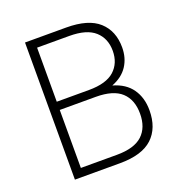

<svg xmlns="http://www.w3.org/2000/svg" viewBox="-127 -811 873 921"><g transform="rotate(-20 310.0 -350.0)"><path d="M100 -700H310Q423 -700 476.5 -651.5Q530 -603 530 -519Q530 -465 503.5 -424.5Q477 -384 423 -363Q487 -345 518.5 -300Q550 -255 550 -191Q550 -100 496.5 -50Q443 0 330 0H100ZM146 -339V-43H330Q419 -43 460.5 -81.5Q502 -120 502 -191Q502 -262 460.5 -300.5Q419 -339 330 -339ZM146 -657V-381H310Q399 -381 440.5 -418.5Q482 -456 482 -519Q482 -582 440.5 -619.5Q399 -657 310 -657Z"/></g></svg>

Font: PT Root UI Web Light
Style: Regular
Weight: 300
Designer: Vitaly Kuzmin
Foundry: ParaType Ltd.
Version: Version 1.000W